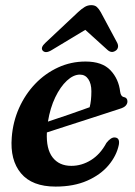

<svg xmlns="http://www.w3.org/2000/svg" viewBox="-20 -696 512 727"><path d="M430 -148Q421.5 -106.5 391 -70.2Q360.5 -34 310 -11.8Q259.5 10.5 190.5 10.5Q101.5 10.5 59.5 -39.8Q17.5 -90 24.5 -176Q29 -235 52.2 -287Q75.5 -339 113.2 -378.5Q151 -418 199.8 -440.5Q248.5 -463 304 -463Q367 -463 398.2 -430Q429.5 -397 435 -348.5Q437.5 -330.5 449 -328.5Q462 -326 462.5 -313Q463 -304 456.2 -296.2Q449.5 -288.5 432 -283.5Q410.5 -276.5 376.8 -265.5Q343 -254.5 303.8 -241.8Q264.5 -229 226.2 -216.8Q188 -204.5 157.5 -194.5Q154.5 -132 179.2 -100Q204 -68 250 -68Q289.5 -68 324.8 -90Q360 -112 383 -155Q400.5 -177 415 -175.5Q434.5 -174 430 -148ZM282.5 -413.5Q258 -413.5 233.2 -390.5Q208.5 -367.5 189.2 -327.5Q170 -287.5 161.5 -235.5Q199.5 -248 243.8 -263.2Q288 -278.5 319.5 -290Q326 -314.5 326 -350.5Q326 -379 314.5 -396.2Q303 -413.5 282.5 -413.5ZM176 -506.5Q152.5 -492 141.5 -504.5Q132.5 -516 152 -534L275.5 -650Q289 -662.5 300.5 -669.5Q312 -676.5 325.5 -676.5Q339 -676.5 346.8 -669.5Q354.5 -662.5 361.5 -650L424 -533.5Q428.5 -524 426.5 -516.2Q424.5 -508.5 418.5 -504.5Q402.5 -493 387 -507L303 -583Z"/></svg>

Font: Fraunces 72pt Soft SemiBold
Style: Italic
Weight: 600
Italic angle: -16°
Version: Version 1.000;[b76b70a41]